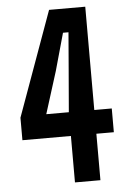

<svg xmlns="http://www.w3.org/2000/svg" viewBox="-56 -841 584 882"><g transform="rotate(-5 236.5 -400.0)"><path d="M253.6 0V-214.2H30V-317.9L204.1 -800H371V-323.7H451.6V-214.2H371V0ZM149.6 -323.7H253.6L269.8 -517.4L284 -689.7H258.7L210.5 -517.4Z"/></g></svg>

Font: Big Shoulders Thin
Style: Regular
Weight: 100
Designer: Patric King
Foundry: XO Type Co
Version: Version 2.002